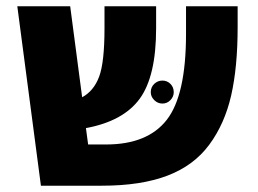

<svg xmlns="http://www.w3.org/2000/svg" viewBox="-20 -590 819 610"><path d="M571 -570H735V-504Q735 -377 714.5 -287Q694 -197 645 -130.5Q596 -64 512 -32Q428 0 304 0H110L35 -570H203L241 -281Q278 -301 295 -346.5Q312 -392 312 -500V-570H476V-500Q476 -348 424 -276.5Q372 -205 253 -183L260 -131H317Q449 -131 510 -209.5Q571 -288 571 -482ZM459 -297Q459 -313 470 -323.5Q481 -334 496 -334Q511 -334 521.5 -323.5Q532 -313 532 -297Q532 -283 521.5 -272Q511 -261 496 -261Q481 -261 470 -272Q459 -283 459 -297Z"/></svg>

Font: FiraGO ExtraBold
Style: Regular
Weight: 800
Designer: bBox Type
Foundry: bBox Type GmbH
Version: Version 1.001;PS 001.001;hotconv 1.0.88;makeotf.lib2.5.64775